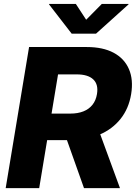

<svg xmlns="http://www.w3.org/2000/svg" viewBox="-20 -970 701 990"><path d="M9.3 0 129.9 -727.5H427.7Q510.7 -727.5 565.9 -698Q621.1 -668.5 644.8 -613.8Q668.5 -559.1 656.2 -484.4Q644 -410.2 601.6 -356.9Q559.1 -303.7 492.7 -275.6Q426.3 -247.6 341.8 -247.6H154.3L176.8 -384.3H342.8Q381.3 -384.3 410.2 -395.8Q439 -407.2 456.8 -429.7Q474.6 -452.1 480 -484.9Q488.3 -534.7 460.9 -560.5Q433.6 -586.4 376 -586.4H279.3L182.1 0ZM413.1 0 295.4 -331.5H477.1L598.6 0ZM371.1 -949.7 424.3 -868.2 504.9 -949.7H643.1L642.6 -947.3L475.1 -796.4H349.6L232.9 -947.3L233.4 -949.7Z"/></svg>

Font: Inter 20pt ExtraBold
Style: Italic
Weight: 800
Italic angle: -9.3988°
Version: Version 4.001;git-66647c0bb